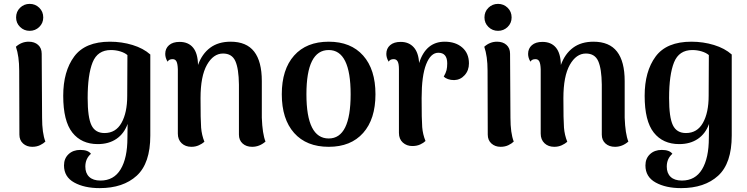

<svg xmlns="http://www.w3.org/2000/svg" viewBox="-20 -743 3851 990"><path d="M63 -653Q63 -683 83.5 -703Q104 -723 133 -723Q162 -723 182.5 -703Q203 -683 203 -653Q203 -624 182.5 -604Q162 -584 133 -584Q104 -584 83.5 -604Q63 -624 63 -653ZM214 -13Q204 -3 186.5 5.5Q169 14 146 14Q118 14 99 -3Q80 -20 80 -49L79 -379Q79 -453 62 -502Q91 -528 128 -528Q158 -528 176.5 -511.5Q195 -495 195 -466L197 -136Q197 -57 214 -13Z M310 110Q310 74 333.5 52Q357 30 394 30Q434 30 449 50Q420 75 420 116Q420 150 440 169Q460 188 498 188Q567 188 602 130Q637 72 637 -32Q637 -81 638 -104Q620 -54 580.5 -27Q541 0 484 0Q400 0 353 -59.5Q306 -119 306 -249Q306 -375 362.5 -451.5Q419 -528 547 -528Q608 -528 663.5 -511Q719 -494 755 -462V-44Q755 99 685 163Q615 227 494 227Q415 227 362.5 198Q310 169 310 110ZM636 -249 637 -459Q623 -471 600 -478Q577 -485 552 -485Q483 -485 457.5 -421.5Q432 -358 432 -237Q432 -138 451.5 -97.5Q471 -57 519 -57Q577 -57 606.5 -109.5Q636 -162 636 -249Z M1349 -13Q1318 14 1280 14Q1250 14 1231 -3Q1212 -20 1212 -49V-307Q1211 -389 1193.5 -428Q1176 -467 1130 -467Q1080 -467 1047 -408.5Q1014 -350 1014 -237Q1014 -123 1017 -85Q1020 -47 1034 -12Q1023 -2 1005.5 6Q988 14 967 14Q936 14 916.5 -4.5Q897 -23 897 -54V-386Q896 -414 890 -426Q884 -438 870 -438Q851 -438 844 -425Q832 -445 832 -465Q832 -493 851.5 -510Q871 -527 906 -527Q951 -527 975.5 -497.5Q1000 -468 1001 -408Q1022 -466 1064 -497Q1106 -528 1169 -528Q1251 -528 1290.5 -477Q1330 -426 1330 -325V-136Q1333 -53 1349 -13Z M1433 -257Q1433 -385 1496.5 -456.5Q1560 -528 1675 -528Q1789 -528 1852.5 -456.5Q1916 -385 1916 -257Q1916 -129 1852.5 -57.5Q1789 14 1675 14Q1560 14 1496.5 -57.5Q1433 -129 1433 -257ZM1788 -257Q1788 -485 1675 -485Q1560 -485 1560 -257Q1560 -29 1675 -29Q1788 -29 1788 -257Z M2398 -416Q2398 -380 2376 -355.5Q2354 -331 2322 -330Q2304 -330 2290 -335Q2276 -340 2268 -348Q2279 -367 2282.5 -381.5Q2286 -396 2286 -416Q2286 -471 2240 -471Q2201 -471 2177.5 -412Q2154 -353 2154 -237Q2154 -125 2157 -87.5Q2160 -50 2174 -16Q2164 -6 2146.5 2Q2129 10 2106 10Q2077 10 2057 -8Q2037 -26 2037 -58V-386Q2037 -414 2030.5 -426Q2024 -438 2010 -438Q1991 -438 1984 -425Q1972 -445 1972 -465Q1972 -493 1991.5 -510Q2011 -527 2046 -527Q2088 -527 2113 -499.5Q2138 -472 2141 -418Q2176 -528 2273 -528Q2329 -528 2363.5 -498Q2398 -468 2398 -416Z M2478 -653Q2478 -683 2498.5 -703Q2519 -723 2548 -723Q2577 -723 2597.5 -703Q2618 -683 2618 -653Q2618 -624 2597.5 -604Q2577 -584 2548 -584Q2519 -584 2498.5 -604Q2478 -624 2478 -653ZM2629 -13Q2619 -3 2601.5 5.5Q2584 14 2561 14Q2533 14 2514 -3Q2495 -20 2495 -49L2494 -379Q2494 -453 2477 -502Q2506 -528 2543 -528Q2573 -528 2591.5 -511.5Q2610 -495 2610 -466L2612 -136Q2612 -57 2629 -13Z M3220 -13Q3189 14 3151 14Q3121 14 3102 -3Q3083 -20 3083 -49V-307Q3082 -389 3064.5 -428Q3047 -467 3001 -467Q2951 -467 2918 -408.5Q2885 -350 2885 -237Q2885 -123 2888 -85Q2891 -47 2905 -12Q2894 -2 2876.5 6Q2859 14 2838 14Q2807 14 2787.5 -4.5Q2768 -23 2768 -54V-386Q2767 -414 2761 -426Q2755 -438 2741 -438Q2722 -438 2715 -425Q2703 -445 2703 -465Q2703 -493 2722.5 -510Q2742 -527 2777 -527Q2822 -527 2846.5 -497.5Q2871 -468 2872 -408Q2893 -466 2935 -497Q2977 -528 3040 -528Q3122 -528 3161.5 -477Q3201 -426 3201 -325V-136Q3204 -53 3220 -13Z M3308 110Q3308 74 3331.5 52Q3355 30 3392 30Q3432 30 3447 50Q3418 75 3418 116Q3418 150 3438 169Q3458 188 3496 188Q3565 188 3600 130Q3635 72 3635 -32Q3635 -81 3636 -104Q3618 -54 3578.5 -27Q3539 0 3482 0Q3398 0 3351 -59.5Q3304 -119 3304 -249Q3304 -375 3360.5 -451.5Q3417 -528 3545 -528Q3606 -528 3661.5 -511Q3717 -494 3753 -462V-44Q3753 99 3683 163Q3613 227 3492 227Q3413 227 3360.5 198Q3308 169 3308 110ZM3634 -249 3635 -459Q3621 -471 3598 -478Q3575 -485 3550 -485Q3481 -485 3455.5 -421.5Q3430 -358 3430 -237Q3430 -138 3449.5 -97.5Q3469 -57 3517 -57Q3575 -57 3604.5 -109.5Q3634 -162 3634 -249Z"/></svg>

Font: Arima Madurai ExtraBold
Style: Regular
Weight: 800
Designer: Joana Correia and Natanael Gama
Foundry: NDISCOVER
Version: Version 1.019